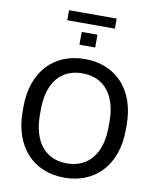

<svg xmlns="http://www.w3.org/2000/svg" viewBox="-106 -1087 962 1177"><g transform="rotate(10 375.5 -498.0)"><path d="M375.5 9.8C568.4 9.8 696.8 -125.5 696.8 -345.7V-375C696.8 -593.8 569.3 -728.5 375.5 -728.5C182.1 -728.5 54.2 -593.3 54.2 -375V-345.7C54.2 -126.5 182.6 9.8 375.5 9.8ZM375.5 -79.1C242.2 -79.1 162.1 -175.3 162.1 -345.7V-375C162.1 -544.4 242.2 -639.6 375.5 -639.6C509.3 -639.6 589.8 -543.9 589.8 -375V-345.7C589.8 -175.8 508.8 -79.1 375.5 -79.1ZM523.4 -943.8V-1006.3H226.6V-943.8ZM424.3 -809.1V-888.7H326.2V-809.1Z"/></g></svg>

Font: Winston
Style: Regular
Weight: 400
Designer: Vernon Adams, Kim Jin-seong, David Berlow, Cristiano Sobral
Foundry: The Winston Project Authors
Version: Version 3.004